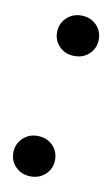

<svg xmlns="http://www.w3.org/2000/svg" viewBox="-66 -546 345 589"><g transform="rotate(10 106.5 -251.5)"><path d="M72 5Q44 5 25.5 -13Q7 -31 7 -58Q7 -84 25.5 -102.5Q44 -121 72 -121Q100 -121 118.5 -103Q137 -85 137 -58Q137 -31 118.5 -13Q100 5 72 5ZM140 -382Q112 -382 93.5 -400Q75 -418 75 -445Q75 -471 93.5 -489.5Q112 -508 140 -508Q168 -508 186.5 -490Q205 -472 205 -445Q205 -418 186.5 -400Q168 -382 140 -382Z"/></g></svg>

Font: DM Sans 28pt Medium
Style: Italic
Weight: 500
Italic angle: -10°
Version: Version 4.004;gftools[0.9.30]